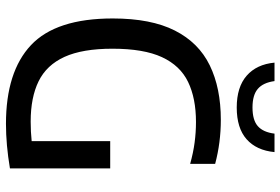

<svg xmlns="http://www.w3.org/2000/svg" viewBox="-175 -803 986 676"><g transform="rotate(90 318.0 -465.0)"><path d="M416 7Q232.5 7 138.8 -81.2Q45 -169.5 45 -369Q45 -503.5 87.5 -587.5Q130 -671.5 210 -710.5Q290 -749.5 402 -749.5Q482 -749.5 557 -729.5V-641.5Q517.5 -652.5 481.8 -657.2Q446 -662 409.5 -662Q326 -662 268.5 -634.2Q211 -606.5 181.2 -542.2Q151.5 -478 151.5 -368Q151.5 -262.5 180.2 -199.2Q209 -136 266 -108Q323 -80 408 -80Q444 -80 477 -83.5V-360H573V-7Q489.5 7 416 7ZM358.5 -805.5Q286.5 -805.5 246.5 -840.5Q206.5 -875.5 200.5 -938.5H265.5Q271 -898.5 292.8 -879.8Q314.5 -861 358.5 -861Q403 -861 424.2 -879.8Q445.5 -898.5 450.5 -938.5H515.5Q509.5 -875 470.2 -840.2Q431 -805.5 358.5 -805.5Z"/></g></svg>

Font: Encode Sans SemiCondensed SemiCondensed Medium
Style: Regular
Weight: 500
Width: 4
Designer: Multiple Designers
Foundry: Impallari Type
Version: Version 3.000; ttfautohint (v1.8.3) -l 8 -r 50 -G 200 -x 14 